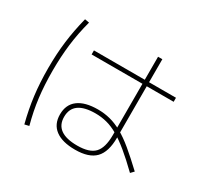

<svg xmlns="http://www.w3.org/2000/svg" viewBox="-169 -1012 1339 1279"><g transform="rotate(30 500.0 -373.0)"><path d="M532 22Q433 22 380.5 -17.5Q328 -57 328 -132Q328 -208 380.5 -247.5Q433 -287 532 -287Q581 -287 626 -275.5Q671 -264 719 -237.5Q767 -211 822.5 -165Q878 -119 950 -51L927 -27Q858 -94 804.5 -138Q751 -182 706 -208Q661 -234 618.5 -245Q576 -256 531 -256Q360 -256 360 -132Q360 -9 531 -9Q624 -9 663 -50Q702 -91 702 -188V-791H735V-188Q735 -78 686.5 -28Q638 22 532 22ZM311 -583V-614H942V-583ZM156 45Q130 -56 118 -152.5Q106 -249 106 -360Q106 -469 118 -565Q130 -661 156 -764L190 -758Q163 -657 151.5 -562Q140 -467 140 -360Q140 -251 151.5 -156.5Q163 -62 190 37Z"/></g></svg>

Font: M PLUS 1 Code ExtraLight
Style: Regular
Weight: 250
Designer: Coji Morishita
Foundry: UNDERFOREST DESIGN
Version: Version 1.002